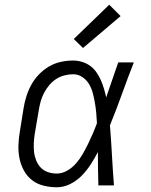

<svg xmlns="http://www.w3.org/2000/svg" viewBox="-20 -784 640 812"><path d="M220 8Q191 8 163.5 1Q136 -6 115 -22.5Q94 -39 81 -63Q68 -87 62.5 -114Q57 -141 58 -170Q59 -199 64 -228L80 -328Q84 -353 92 -378Q100 -403 113 -426.5Q126 -450 145.5 -470Q165 -490 188.5 -503.5Q212 -517 238 -522.5Q264 -528 289 -528Q309 -528 328 -522Q347 -516 362 -505Q377 -494 388 -478Q399 -462 406.5 -445Q414 -428 419.5 -409.5Q425 -391 429 -372Q442 -409 454.5 -446Q467 -483 480 -520H546Q520 -454 496 -387Q472 -320 445 -254Q450 -191 453.5 -127Q457 -63 462 0H396Q395 -35 394.5 -70Q394 -105 394 -141Q380 -114 363.5 -88.5Q347 -63 325.5 -41Q304 -19 276.5 -5.5Q249 8 220 8ZM220 -50Q243 -50 264.5 -62.5Q286 -75 302 -93.5Q318 -112 330 -133Q342 -154 352.5 -175.5Q363 -197 372.5 -219Q382 -241 390 -263Q389 -285 387 -306.5Q385 -328 381.5 -348.5Q378 -369 372.5 -390Q367 -411 356.5 -428.5Q346 -446 328.5 -458Q311 -470 289 -470Q271 -470 252 -465Q233 -460 217 -449.5Q201 -439 188 -423.5Q175 -408 166 -390.5Q157 -373 152 -355Q147 -337 144 -318L127 -218Q124 -199 123 -179.5Q122 -160 124 -141.5Q126 -123 133 -105.5Q140 -88 152.5 -75Q165 -62 183 -56Q201 -50 220 -50ZM331 -581 292 -619 442 -764 490 -716Z"/></svg>

Font: Iosevka Etoile Light Oblique
Style: Regular
Weight: 300
Italic angle: -9°
Designer: Belleve Invis
Foundry: Belleve Invis
Version: Version 15.5.2; ttfautohint (v1.8.4)